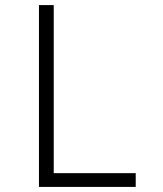

<svg xmlns="http://www.w3.org/2000/svg" viewBox="-20 -734 640 754"><path d="M133 0V-714H191V-54H513V0Z"/></svg>

Font: Noto Sans Mono Light
Style: Regular
Weight: 300
Designer: Monotype Design Team
Foundry: Monotype Imaging Inc.
Version: Version 2.014; ttfautohint (v1.8.4.7-5d5b)